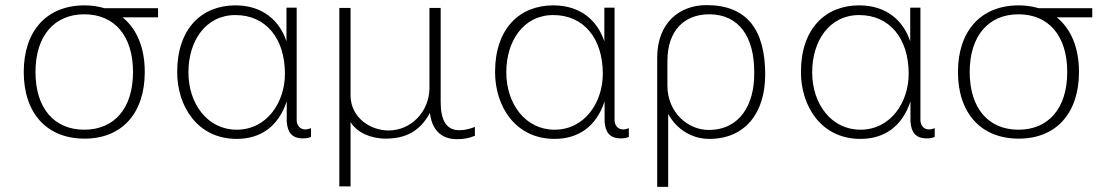

<svg xmlns="http://www.w3.org/2000/svg" viewBox="-20 -532 4307 752"><path d="M119 -250C119 -393 194 -476 310 -476C428 -476 501 -392 501 -250C501 -107 427 -24 310 -24C193 -24 119 -107 119 -250ZM599 -464V-500H389C365 -507 339 -511 311 -511C163 -511 73 -411 73 -250C73 -89 163 11 311 11C458 11 547 -89 547 -250C547 -345 516 -419 460 -464Z M902 -473C1021 -473 1096 -382 1096 -243C1096 -132 1026 -24 907 -24C793 -24 718 -125 718 -249C718 -371 785 -473 902 -473ZM1142 -502H1102V-370C1076 -449 1011 -511 902 -511C771 -511 674 -421 674 -250C674 -115 754 12 907 12C999 12 1070 -35 1103 -135V-56C1106 -16 1121 10 1167 10C1180 10 1190 8 1198 4V-30C1190 -27 1182 -25 1176 -25C1155 -25 1142 -41 1142 -62Z M1353 -54C1377 -14 1431 11 1490 11C1569 11 1625 -18 1664 -90C1671 -24 1708 13 1769 13C1797 13 1814 10 1840 0V-35C1821 -27 1799 -22 1779 -22C1728 -22 1706 -61 1706 -132V-501H1662V-184C1660 -94 1590 -21 1502 -21C1430 -21 1355 -71 1353 -156V-501H1309V198H1353Z M2147 -473C2266 -473 2341 -382 2341 -243C2341 -132 2271 -24 2152 -24C2038 -24 1963 -125 1963 -249C1963 -371 2030 -473 2147 -473ZM2387 -502H2347V-370C2321 -449 2256 -511 2147 -511C2016 -511 1919 -421 1919 -250C1919 -115 1999 12 2152 12C2244 12 2315 -35 2348 -135V-56C2351 -16 2366 10 2412 10C2425 10 2435 8 2443 4V-30C2435 -27 2427 -25 2421 -25C2400 -25 2387 -41 2387 -62Z M2594 -293C2594 -410 2658 -476 2758 -476C2875 -476 2934 -386 2934 -252V-241C2934 -124 2879 -23 2755 -23C2676 -23 2594 -90 2594 -197ZM2597 200V-86C2624 -35 2681 12 2758 12C2898 12 2977 -89 2977 -240C2977 -414 2907 -512 2747 -512C2644 -512 2554 -445 2554 -306V200Z M3345 -473C3464 -473 3539 -382 3539 -243C3539 -132 3469 -24 3350 -24C3236 -24 3161 -125 3161 -249C3161 -371 3228 -473 3345 -473ZM3585 -502H3545V-370C3519 -449 3454 -511 3345 -511C3214 -511 3117 -421 3117 -250C3117 -115 3197 12 3350 12C3442 12 3513 -35 3546 -135V-56C3549 -16 3564 10 3610 10C3623 10 3633 8 3641 4V-30C3633 -27 3625 -25 3619 -25C3598 -25 3585 -41 3585 -62Z M3778 -250C3778 -393 3853 -476 3969 -476C4087 -476 4160 -392 4160 -250C4160 -107 4086 -24 3969 -24C3852 -24 3778 -107 3778 -250ZM4258 -464V-500H4048C4024 -507 3998 -511 3970 -511C3822 -511 3732 -411 3732 -250C3732 -89 3822 11 3970 11C4117 11 4206 -89 4206 -250C4206 -345 4175 -419 4119 -464Z"/></svg>

Font: Perun ExtraLight
Style: Regular
Weight: 200
Foundry: Copyright (c) Stefan Peev, Context Ltd, 2016
Version: Version 1.089